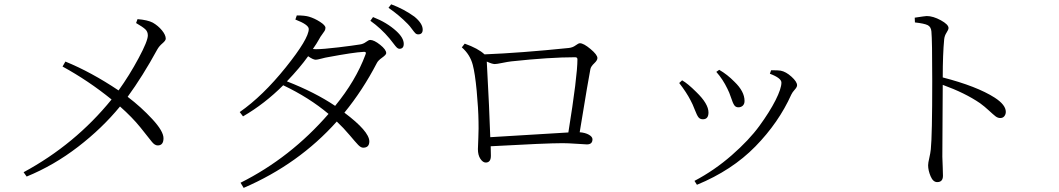

<svg xmlns="http://www.w3.org/2000/svg" viewBox="-20 -827 5020 910"><path d="M625 -717.8 631.8 -736.3Q679.7 -732.4 704.1 -719.7Q729.5 -705.1 747.6 -683.1Q765.6 -661.1 765.6 -643.6Q765.6 -634.8 750 -621.6Q734.4 -608.4 725.6 -592.8Q656.2 -465.8 585 -368.2Q649.4 -319.3 702.1 -262.2Q754.9 -205.1 754.9 -171.9Q754.9 -137.7 727.5 -137.7Q712.9 -137.7 698.7 -156.2Q684.6 -174.8 645.5 -223.1Q606.4 -271.5 548.8 -322.3Q464.8 -219.7 350.1 -131.3Q235.4 -43 106.4 9.8L91.8 -10.7Q335.9 -142.6 508.8 -355.5Q399.4 -444.3 276.4 -511.7L290 -535.2Q412.1 -485.4 542 -398.4Q593.8 -470.7 637.2 -551.8Q680.7 -632.8 680.7 -659.2Q680.7 -676.8 668.9 -688Q657.2 -699.2 625 -717.8Z M1711.9 -567.4Q1715.8 -576.2 1712.9 -579.1Q1710 -582 1702.1 -581.1Q1657.2 -579.1 1532.2 -555.7Q1524.4 -554.7 1503.9 -549.3Q1483.4 -543.9 1476.6 -543.9Q1463.9 -543.9 1440.4 -560.5Q1401.4 -505.9 1339.8 -441.4Q1472.7 -389.6 1568.4 -325.2Q1666 -444.3 1711.9 -567.4ZM1379.9 -734.4 1386.7 -753.9Q1424.8 -753.9 1444.3 -748Q1470.7 -740.2 1496.6 -723.6Q1522.5 -707 1522.5 -695.3Q1522.5 -687.5 1518.6 -680.7Q1514.6 -673.8 1506.3 -663.1Q1498 -652.3 1493.2 -642.6Q1481.4 -621.1 1462.9 -594.7Q1468.8 -593.8 1477.5 -593.8Q1510.7 -593.8 1583.5 -602.5Q1656.2 -611.3 1685.5 -616.2Q1701.2 -618.2 1714.4 -627.9Q1727.5 -637.7 1734.4 -637.7Q1752.9 -637.7 1781.7 -614.7Q1810.5 -591.8 1810.5 -575.2Q1810.5 -567.4 1791 -553.7Q1771.5 -540 1765.6 -527.3Q1699.2 -399.4 1612.3 -293Q1729.5 -205.1 1730.5 -157.2Q1730.5 -127 1701.2 -127Q1690.4 -127 1677.7 -140.1Q1665 -153.3 1636.7 -187Q1608.4 -220.7 1576.2 -251Q1395.5 -48.8 1134.8 63.5L1120.1 39.1Q1356.4 -79.1 1537.1 -287.1Q1445.3 -364.3 1322.3 -422.9Q1234.4 -335 1131.8 -275.4L1116.2 -295.9Q1225.6 -372.1 1334.5 -507.8Q1443.4 -643.6 1443.4 -689.5Q1443.4 -710 1379.9 -734.4ZM1735.4 -728.5 1748 -746.1Q1813.5 -720.7 1858.4 -679.7Q1893.6 -647.5 1893.6 -619.1Q1893.6 -595.7 1873 -595.7Q1867.2 -595.7 1861.3 -601.1Q1855.5 -606.4 1844.2 -621.6Q1833 -636.7 1826.2 -644.5Q1786.1 -692.4 1735.4 -728.5ZM1821.3 -790 1834 -806.6Q1894.5 -784.2 1944.3 -748Q1983.4 -715.8 1983.4 -686.5Q1983.4 -664.1 1961.9 -664.1Q1954.1 -664.1 1948.2 -669.9Q1942.4 -675.8 1932.1 -689.9Q1921.9 -704.1 1913.1 -712.9Q1871.1 -755.9 1821.3 -790Z M2303.7 -176.8Q2665 -199.2 2673.8 -199.2Q2716.8 -465.8 2716.8 -545.9Q2716.8 -555.7 2706.1 -555.7Q2585.9 -555.7 2403.3 -536.1Q2386.7 -534.2 2360.4 -528.8Q2334 -523.4 2325.2 -523.4Q2312.5 -523.4 2287.1 -535.2Q2299.8 -301.8 2303.7 -176.8ZM2168.9 -602.5 2182.6 -620.1Q2246.1 -597.7 2276.4 -569.3Q2448.2 -576.2 2675.8 -599.6Q2694.3 -601.6 2708 -611.8Q2721.7 -622.1 2728.5 -622.1Q2746.1 -622.1 2778.8 -594.7Q2811.5 -567.4 2811.5 -551.8Q2811.5 -541 2796.4 -526.9Q2781.2 -512.7 2778.3 -500Q2770.5 -462.9 2727.5 -200.2Q2753.9 -198.2 2771 -188.5Q2788.1 -178.7 2788.1 -167Q2788.1 -142.6 2761.7 -142.6Q2754.9 -142.6 2713.4 -145.5Q2671.9 -148.4 2646.5 -148.4Q2569.3 -148.4 2305.7 -133.8Q2306.6 -119.1 2306.6 -88.9Q2306.6 -56.6 2282.2 -56.6Q2268.6 -56.6 2256.8 -74.2Q2245.1 -91.8 2245.1 -120.1Q2245.1 -123 2247.1 -173.3Q2249 -223.6 2248 -250Q2247.1 -313.5 2239.3 -396.5Q2231.4 -479.5 2220.7 -519.5Q2208 -568.4 2168.9 -602.5Z M3427.7 -406.2Q3406.2 -451.2 3375 -486.3L3388.7 -496.1Q3427.7 -473.6 3460.9 -439.5Q3508.8 -393.6 3508.8 -348.6Q3508.8 -334 3500.5 -326.2Q3492.2 -318.4 3479.5 -318.4Q3466.8 -318.4 3460 -328.6Q3453.1 -338.9 3444.8 -364.3Q3436.5 -389.6 3427.7 -406.2ZM3730.5 -378.9Q3670.9 -246.1 3560.1 -132.8Q3449.2 -19.5 3283.2 48.8L3271.5 30.3Q3366.2 -19.5 3448.2 -91.3Q3530.3 -163.1 3579.1 -230Q3627.9 -296.9 3655.8 -352.1Q3683.6 -407.2 3683.6 -435.5Q3683.6 -457 3628.9 -477.5L3634.8 -494.1Q3668.9 -494.1 3679.7 -492.2Q3705.1 -487.3 3731.4 -463.4Q3757.8 -439.5 3757.8 -422.9Q3757.8 -414.1 3746.6 -401.9Q3735.4 -389.6 3730.5 -378.9ZM3252.9 -351.6Q3233.4 -389.6 3199.2 -433.6L3212.9 -446.3Q3239.3 -431.6 3280.3 -390.6Q3337.9 -335 3337.9 -293.9Q3337.9 -261.7 3311.5 -261.7Q3297.9 -261.7 3290.5 -271Q3283.2 -280.3 3272.9 -307.1Q3262.7 -334 3252.9 -351.6Z M4316.4 -720.7 4315.4 -743.2Q4366.2 -751 4372.1 -751Q4402.3 -751 4439 -731Q4475.6 -710.9 4475.6 -694.3Q4475.6 -686.5 4466.3 -672.4Q4457 -658.2 4455.1 -641.6Q4448.2 -570.3 4448.2 -460Q4610.4 -418 4694.3 -364.3Q4747.1 -330.1 4747.1 -296.9Q4747.1 -285.2 4740.2 -276.4Q4733.4 -267.6 4720.7 -267.6Q4709 -267.6 4698.2 -275.9Q4687.5 -284.2 4667 -303.2Q4646.5 -322.3 4625 -337.9Q4553.7 -386.7 4448.2 -424.8Q4448.2 -397.5 4447.3 -270.5Q4446.3 -143.6 4446.3 -84Q4447.3 -61.5 4448.2 -32.2Q4449.2 -2.9 4449.2 5.9Q4449.2 36.1 4421.9 36.1Q4402.3 36.1 4390.6 8.3Q4378.9 -19.5 4378.9 -43.9Q4378.9 -54.7 4384.3 -77.6Q4389.6 -100.6 4391.6 -119.1Q4398.4 -183.6 4398.4 -443.4Q4398.4 -636.7 4394.5 -677.7Q4392.6 -700.2 4376.5 -708Q4360.4 -715.8 4316.4 -720.7Z"/></svg>

Font: GenYoMin TW TTF Light
Style: Regular
Weight: 300
Version: Version 1.300